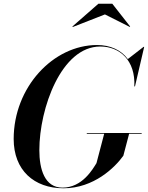

<svg xmlns="http://www.w3.org/2000/svg" viewBox="-20 -1002 795 1032"><path d="M544 -924.5 678 -857 679.5 -859.5 583.5 -982H509L369 -859.5L371.5 -857ZM446.5 -287V-283H540L498.5 -125C478.5 -93 422.5 6.5 316 6.5C219.5 6.5 191.5 -93 191.5 -195C191.5 -419.5 309.5 -752 519 -752C622.5 -752 709 -678.5 702 -537.5H705.5L755 -750H751.5L667 -684.5C631 -734 571.5 -760 501.5 -760C266 -760 53.5 -533 53.5 -255C53.5 -87 163 10 321.5 10C484.5 10 598 -102 643 -165L674 -283H741.5V-287Z"/></svg>

Font: Bodoni* 48pt Medium
Style: Italic
Weight: 500
Italic angle: -13°
Version: Version 2.3